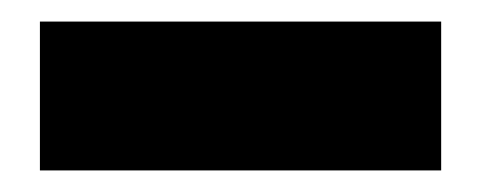

<svg xmlns="http://www.w3.org/2000/svg" viewBox="-20 -606 446 178"><path d="M17 -586H389V-448H17Z"/></svg>

Font: Athiti
Style: Bold
Weight: 700
Designer: CadsonDemak Team
Foundry: CadsonDemak
Version: Version 1.033